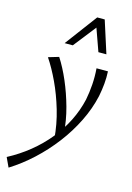

<svg xmlns="http://www.w3.org/2000/svg" viewBox="-198 -777 780 1137"><g transform="rotate(15 192.0 -208.5)"><path d="M-26 289 -53 231Q17 194 77 145.5Q137 97 184.5 39Q232 -19 264.5 -84Q297 -149 313 -219Q322 -265 325.5 -314Q329 -363 325 -414H395Q397 -376 393.5 -337.5Q390 -299 382 -259Q364 -178 325 -99Q286 -20 231.5 51.5Q177 123 111.5 183.5Q46 244 -26 289ZM192 56Q185 -34 160 -118.5Q135 -203 101 -275.5Q67 -348 30 -403L94 -422Q129 -368 159.5 -297Q190 -226 211.5 -148Q233 -70 238 8ZM104 -509 251 -706H297L278 -667L154 -509ZM311 -509 255 -666 251 -706H297L360 -509Z"/></g></svg>

Font: Ysabeau Infant
Style: Italic
Weight: 400
Italic angle: -12°
Designer: Christian Thalmann (Catharsis Fonts)
Version: Version 2.001;gftools[0.9.30]; featfreeze: ss01,ss02,lnum